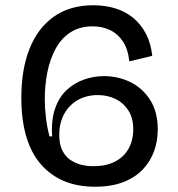

<svg xmlns="http://www.w3.org/2000/svg" viewBox="-20 -694 677 729"><path d="M341 15Q209 15 135 -70.5Q61 -156 61 -323Q61 -430 92 -508.5Q123 -587 184 -630.5Q245 -674 334 -674Q380 -674 418.5 -662Q457 -650 486 -626Q515 -602 534 -566Q553 -530 558 -482L471 -461Q466 -508 446.5 -537Q427 -566 397.5 -580Q368 -594 332 -594Q283 -594 248 -571.5Q213 -549 191.5 -509.5Q170 -470 160 -420.5Q150 -371 150 -317Q150 -284 154.5 -246.5Q159 -209 168 -176H178Q174 -238 189 -281.5Q204 -325 233 -352Q262 -379 299 -392Q336 -405 375 -405Q429 -405 475.5 -382Q522 -359 550.5 -314Q579 -269 579 -202Q579 -159 565 -120Q551 -81 522 -50.5Q493 -20 448 -2.5Q403 15 341 15ZM334 -63Q376 -63 405 -75Q434 -87 452 -107Q470 -127 478 -151.5Q486 -176 486 -202Q486 -247 466.5 -276Q447 -305 417 -319Q387 -333 352 -333Q308 -333 275 -314Q242 -295 223.5 -261Q205 -227 205 -182Q205 -146 216.5 -123Q228 -100 247 -87Q266 -74 288.5 -68.5Q311 -63 334 -63Z"/></svg>

Font: Bricolage Grotesque 20pt
Style: Regular
Weight: 400
Version: Version 1.001;gftools[0.9.33.dev8+g029e19f]